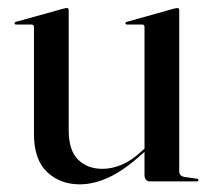

<svg xmlns="http://www.w3.org/2000/svg" viewBox="-20 -462 538 489"><path d="M348 -17V-78V-80.5V-393.5Q348 -396 346.8 -397.8Q345.5 -399.5 342 -399.5H303Q301.5 -399.5 300.5 -400.5Q299.5 -401.5 299.5 -402.5Q299.5 -404.5 300.5 -405.2Q301.5 -406 303.5 -406.5L423 -440Q427 -441 428.8 -441.2Q430.5 -441.5 432 -441.5Q434.5 -441.5 435.5 -440Q436.5 -438.5 436.5 -436V-26Q436.5 -20 439.5 -16.5Q442.5 -13 449 -11.5L480.5 -7Q483.5 -6.5 484.5 -5.5Q485.5 -4.5 485.5 -3Q485.5 -2 484.5 -1Q483.5 0 481 0H362Q355.5 0 351.8 -4.2Q348 -8.5 348 -17ZM66.5 -121V-393.5Q66.5 -396 65 -397.8Q63.5 -399.5 60 -399.5H21Q19 -399.5 18 -400.5Q17 -401.5 17 -402.5Q17 -404.5 18.2 -405.2Q19.5 -406 21 -406.5L141.5 -440Q145.5 -441 147 -441.2Q148.5 -441.5 150.5 -441.5Q152.5 -441.5 153.8 -440Q155 -438.5 155 -436V-130Q155 -79 178.8 -55.5Q202.5 -32 241 -32Q265 -32 290 -42.5Q315 -53 341 -77L357.5 -92L361.5 -87.5L344.5 -72Q294.5 -27 256.2 -9.8Q218 7.5 183.5 7.5Q133 7.5 99.8 -24Q66.5 -55.5 66.5 -121Z"/></svg>

Font: Fraunces 120pt
Style: Regular
Weight: 400
Version: Version 1.000;[b76b70a41]